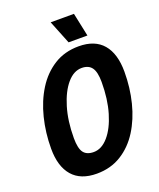

<svg xmlns="http://www.w3.org/2000/svg" viewBox="-167 -1015 934 1131"><g transform="rotate(-20 300.0 -449.5)"><path d="M242 16Q141 16 89.5 -43.5Q38 -103 38 -214Q38 -314 61 -406Q84 -498 129 -570Q174 -642 241 -684Q308 -726 396 -726Q497 -726 548 -666Q599 -606 599 -493Q599 -393 576 -301.5Q553 -210 508 -138.5Q463 -67 396 -25.5Q329 16 242 16ZM268 -110Q318 -110 360 -158.5Q402 -207 427 -291Q452 -375 452 -482Q452 -545 432 -572.5Q412 -600 369 -600Q319 -600 277.5 -551.5Q236 -503 210.5 -418.5Q185 -334 185 -227Q185 -163 204.5 -136.5Q224 -110 268 -110ZM349 -768 290 -915H436L467 -768Z"/></g></svg>

Font: Geist Mono
Style: Bold Italic
Weight: 700
Italic angle: -12°
Monospace: yes
Designer: Basement.studio, Andrés Briganti, Mateo Zaragoza
Foundry: Basement.studio, Vercel, Andrés Briganti, Guido Ferreyra, Mateo Zaragoza
Version: Version 1.500; ttfautohint (v1.8.4.7-5d5b)